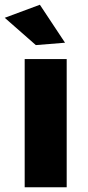

<svg xmlns="http://www.w3.org/2000/svg" viewBox="-36 -789 369 809"><path d="M68 -540H245V0H68ZM132 -769 238 -609 115 -599 -16 -714Z"/></svg>

Font: Alexandria
Style: Bold
Weight: 700
Designer: Mohamed Gaber
Foundry: Kief Type Foundry
Version: Version 5.100